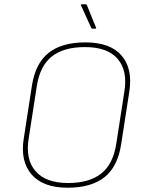

<svg xmlns="http://www.w3.org/2000/svg" viewBox="-20 -865 669 897"><path d="M296 12Q181 12 127.5 -50Q74 -112 91 -218L129 -464Q145 -569 207 -618Q269 -667 379 -667Q495 -667 548 -605.5Q601 -544 584 -436L546 -191Q530 -86 468 -37Q406 12 296 12ZM298 -10Q396 -10 452 -53.5Q508 -97 523 -192L561 -437Q577 -534 530 -589.5Q483 -645 377 -645Q278 -645 222.5 -601.5Q167 -558 152 -463L114 -218Q98 -121 146 -65.5Q194 -10 298 -10ZM412 -731Q408 -731 406 -735L358 -841Q357 -843 358.5 -844Q360 -845 361 -845H380Q384 -845 386 -841L429 -735Q430 -731 425 -731Z"/></svg>

Font: Sofia Sans Thin
Style: Italic
Weight: 250
Italic angle: -9°
Version: Version 4.100-B